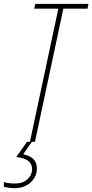

<svg xmlns="http://www.w3.org/2000/svg" viewBox="-91 -734 478 994"><path d="M64 0 211 -689H86L92 -714H367L362 -689H237L90 0ZM-14 240Q35 240 67.5 210.5Q100 181 100 138Q100 78 29 65L74 0H49L-7 79Q75 87 75 141Q75 172 51 194Q27 216 -12 216Q-35 216 -49 213.5Q-63 211 -71 208V233Q-61 235 -48.5 237.5Q-36 240 -14 240Z"/></svg>

Font: Noto Sans Display Condensed Thin
Style: Italic
Weight: 250
Width: 3
Italic angle: -12°
Designer: Monotype Design Team
Foundry: Monotype Imaging Inc.
Version: Version 1.900